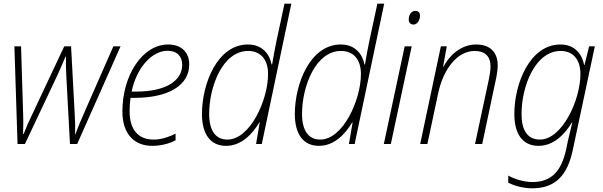

<svg xmlns="http://www.w3.org/2000/svg" viewBox="-20 -780 3267 1040"><path d="M75 0H115L292 -375C308 -411 321 -439 335 -474H337C337 -437 337 -406 339 -372L359 0H398L633 -529H594L439 -176C416 -124 401 -88 389 -53H387C388 -89 387 -131 384 -174L365 -529H328L160 -172C136 -123 120 -86 108 -54H105C106 -88 107 -124 105 -174L94 -529H58Z M804 10C856 10 901 -4 931 -20V-56C898 -40 859 -24 812 -24C729 -24 682 -77 682 -178C682 -204 684 -230 687 -250H709C890 -250 1005 -316 1005 -431C1005 -499 960 -539 891 -539C752 -539 643 -373 643 -176C643 -48 713 10 804 10ZM720 -284H693C721 -418 806 -505 887 -505C940 -505 967 -474 967 -429C967 -340 873 -284 720 -284Z M1205 10C1286 10 1346 -52 1385 -117H1387L1367 0H1398L1558 -760H1521L1477 -555C1469 -515 1460 -471 1454 -431H1451C1441 -485 1402 -539 1323 -539C1157 -539 1074 -326 1074 -163C1074 -55 1118 10 1205 10ZM1212 -24C1148 -24 1113 -72 1113 -163C1113 -311 1186 -504 1324 -504C1390 -504 1432 -460 1432 -379C1432 -237 1334 -24 1212 -24Z M1708 10C1789 10 1849 -52 1888 -117H1890L1870 0H1901L2061 -760H2024L1980 -555C1972 -515 1963 -471 1957 -431H1954C1944 -485 1905 -539 1826 -539C1660 -539 1577 -326 1577 -163C1577 -55 1621 10 1708 10ZM1715 -24C1651 -24 1616 -72 1616 -163C1616 -311 1689 -504 1827 -504C1893 -504 1935 -460 1935 -379C1935 -237 1837 -24 1715 -24Z M2220 -647C2241 -647 2255 -672 2255 -695C2255 -711 2247 -721 2229 -721C2206 -721 2194 -696 2194 -675C2194 -657 2204 -647 2220 -647ZM2059 0H2097L2210 -529H2172Z M2256 0H2295L2353 -273C2382 -411 2460 -504 2551 -504C2605 -504 2637 -477 2637 -420C2637 -397 2632 -370 2626 -341L2553 0H2592L2663 -336C2670 -365 2676 -401 2676 -425C2676 -500 2632 -539 2559 -539C2475 -539 2412 -477 2382 -418H2380L2400 -529H2368Z M2863 240C2992 240 3054 165 3082 35L3202 -529H3171L3146 -428H3144C3133 -485 3095 -539 3016 -539C2849 -539 2766 -326 2766 -163C2766 -55 2810 10 2897 10C2977 10 3038 -50 3078 -117H3080C3072 -85 3062 -43 3056 -16L3046 32C3021 143 2970 206 2864 206C2816 206 2765 189 2733 171V210C2764 225 2811 240 2863 240ZM2905 -24C2838 -24 2805 -73 2805 -163C2805 -311 2878 -504 3017 -504C3082 -504 3124 -460 3124 -379C3124 -237 3024 -24 2905 -24Z"/></svg>

Font: Noto Sans SemiCondensed ExtraLight
Style: Italic
Weight: 200
Width: 4
Italic angle: -12°
Designer: Monotype Design Team
Foundry: Monotype Imaging Inc.
Version: Version 2.013